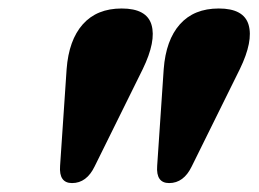

<svg xmlns="http://www.w3.org/2000/svg" viewBox="-20 -814 594 441"><path d="M145.5 -393.5Q115 -393.5 118 -433L133 -655Q138 -722 170.2 -758.2Q202.5 -794.5 259.5 -794.5Q317 -794.5 328 -757Q339 -719.5 308 -655.5L197.5 -432Q179 -393.5 145.5 -393.5ZM368.5 -393.5Q338 -393.5 341 -433L356 -655Q361 -722 393.2 -758.2Q425.5 -794.5 482.5 -794.5Q540 -794.5 551 -757Q562 -719.5 531 -655.5L420.5 -432Q402 -393.5 368.5 -393.5Z"/></svg>

Font: Fraunces 72pt S050 Black
Style: Italic
Weight: 900
Italic angle: -16°
Version: Version 1.000; ttfautohint (v1.8.3)